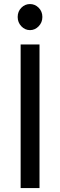

<svg xmlns="http://www.w3.org/2000/svg" viewBox="-20 -952 304 972"><path d="M84.5 0V-727H180V0ZM132 -799.5Q106.5 -799.5 88 -819Q69.5 -838.5 69.5 -866Q69.5 -894 88 -912.8Q106.5 -931.5 132 -931.5Q157 -931.5 175.8 -912.8Q194.5 -894 194.5 -866Q194.5 -838.5 175.8 -819Q157 -799.5 132 -799.5Z"/></svg>

Font: Spline Sans
Style: Regular
Weight: 400
Designer: Eben Sorkin, Mirko Velimirovic
Foundry: Sorkin Type
Version: Version 1.001